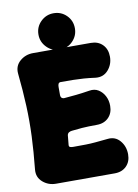

<svg xmlns="http://www.w3.org/2000/svg" viewBox="-98 -949 744 1038"><g transform="rotate(-10 274.0 -430.0)"><path d="M530 -601Q530 -559 503.5 -528.5Q477 -498 435 -502Q398 -507 370 -509Q342 -511 313.5 -511.5Q285 -512 245 -512Q235 -512 231.5 -505.5Q228 -499 228 -488Q228 -473 228 -462Q228 -451 228 -445Q228 -432 234.5 -427Q241 -422 248 -423Q283 -426 313.5 -429Q344 -432 388 -439Q417 -444 438.5 -430.5Q460 -417 472.5 -393Q485 -369 485 -339Q485 -299 460.5 -274.5Q436 -250 396 -250Q348 -250 314.5 -247.5Q281 -245 258 -242Q248 -241 241 -236.5Q234 -232 232 -222Q231 -214 230 -200.5Q229 -187 227 -170Q226 -160 233 -157.5Q240 -155 250 -155Q292 -155 319 -155.5Q346 -156 373 -158.5Q400 -161 440 -165Q482 -170 508.5 -139Q535 -108 535 -64Q535 -24 510.5 0.5Q486 25 446 25H124Q82 25 51.5 -1.5Q21 -28 25 -70Q35 -167 38.5 -250.5Q42 -334 38.5 -417Q35 -500 25 -597Q21 -639 51.5 -665.5Q82 -692 124 -692H441Q481 -692 505.5 -667Q530 -642 530 -601ZM170 -785Q170 -827 199.5 -856Q229 -885 270 -885Q312 -885 341 -856Q370 -827 370 -785Q370 -744 341 -714.5Q312 -685 270 -685Q229 -685 199.5 -714.5Q170 -744 170 -785Z"/></g></svg>

Font: Winky Sans Black
Style: Regular
Weight: 900
Designer: Simon Atzbach
Foundry: typofactur
Version: Version 1.205